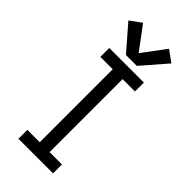

<svg xmlns="http://www.w3.org/2000/svg" viewBox="-299 -1036 1099 1099"><g transform="rotate(45 250.0 -487.0)"><path d="M110 0V-72H210V-663H110V-735H390V-663H290V-72H390V0ZM206 -774 76 -924 145 -974 250 -833 355 -974 424 -924 294 -774Z"/></g></svg>

Font: Iosevka SS08
Style: Regular
Weight: 400
Monospace: yes
Designer: Belleve Invis
Foundry: Belleve Invis
Version: 2.1.0; ttfautohint (v1.8.2)